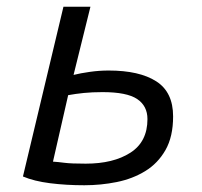

<svg xmlns="http://www.w3.org/2000/svg" viewBox="-20 -538 600 569"><path d="M230 11Q176 11 128.5 5Q81 -1 48 -15L168 -518H248L198 -316Q218 -321 246 -325Q274 -329 302 -329Q393 -329 443 -297Q493 -265 493 -193Q493 -133 470.5 -93.5Q448 -54 410.5 -31Q373 -8 326 1.5Q279 11 230 11ZM234 -53Q316 -53 366.5 -85.5Q417 -118 417 -185Q417 -224 386.5 -244.5Q356 -265 284 -265Q253 -265 228.5 -262.5Q204 -260 182 -256L137 -59Q152 -58 171.5 -55.5Q191 -53 234 -53Z"/></svg>

Font: Ubuntu Sans Mono
Style: Italic
Weight: 400
Italic angle: -13.5°
Monospace: yes
Designer: Dalton Maag Ltd
Foundry: Dalton Maag Ltd
Version: Version 1.006